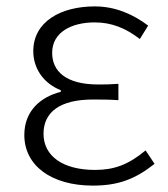

<svg xmlns="http://www.w3.org/2000/svg" viewBox="-20 -567 525 600"><path d="M270 13C348 13 401 -6 463 -55L435 -97C381 -52 336 -36 277 -36C177 -36 116 -79 116 -149C116 -217 168 -256 270 -256C296 -256 319 -256 350 -254V-305C323 -303 307 -303 287 -303C185 -303 143 -345 143 -402C143 -466 203 -497 276 -497C329 -497 373 -479 417 -445L443 -487C395 -523 340 -547 276 -547C171 -547 84 -500 84 -407C84 -354 115 -307 170 -285V-280C110 -265 56 -223 56 -145C56 -50 140 13 270 13Z"/></svg>

Font: Noto Sans TC Light
Style: Regular
Weight: 300
Designer: Ryoko NISHIZUKA 西塚涼子 (kana, bopomofo & ideographs); Paul D. Hunt (Latin, Greek & Cyrillic); Sandoll Communications 산돌커뮤니
Foundry: Adobe
Version: Version 2.004;hotconv 1.0.118;makeotfexe 2.5.65603